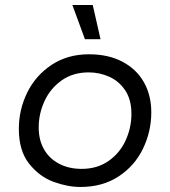

<svg xmlns="http://www.w3.org/2000/svg" viewBox="-20 -740 677 764"><path d="M55 -227Q55 -304 88.5 -372Q122 -440 185.5 -482Q249 -524 334 -524Q411 -524 467 -494.5Q523 -465 552.5 -413Q582 -361 582 -293Q582 -217 549 -148.5Q516 -80 452 -38Q388 4 300 4Q249 4 193 -16.5Q137 -37 96 -88.5Q55 -140 55 -227ZM503 -287Q503 -343 478.5 -380Q454 -417 415 -434.5Q376 -452 333 -452Q271 -452 226 -420.5Q181 -389 157.5 -338.5Q134 -288 134 -233Q134 -183 155 -146Q176 -109 215 -88.5Q254 -68 305 -68Q367 -68 412 -99.5Q457 -131 480 -181.5Q503 -232 503 -287ZM268 -720H349L380 -584H318Z"/></svg>

Font: Fixel Italic Variable 20240409 Display Thin
Style: Italic
Weight: 100
Italic angle: -10°
Designer: AlfaBravo + MacPaw
Foundry: Kyrylo Tkachov, Marchela Mozhyna, Serhii Makarenko, Maria Weinstein, Zakhar Kryvoshyya
Version: Version 1.211;Glyphs 3.2 (3225)